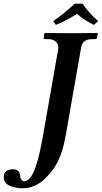

<svg xmlns="http://www.w3.org/2000/svg" viewBox="-71 -825 552 1041"><path d="M377 -805.2Q409.7 -755.4 460.9 -710.9L438 -689.9Q386.7 -714.8 346.2 -750Q293.9 -715.8 231.9 -689.9L217.8 -710.9Q272.9 -747.6 334 -805.2ZM244.1 -556.2Q244.1 -558.1 244.6 -561.5Q245.1 -564.9 245.1 -566.9Q245.1 -586.9 230.7 -599.9Q216.3 -612.8 189.9 -612.8H171.9Q164.6 -612.8 166 -621.1L169.9 -645L171.9 -646Q280.8 -645 319.8 -645L457 -646L459 -645L455.1 -621.1Q453.6 -612.8 444.8 -612.8H431.2Q401.4 -612.8 387.2 -601.8Q373 -590.8 369.1 -568.8L285.2 -89.8Q270 -4.4 242.9 50.3Q215.8 105 163.1 152.8Q111.8 195.8 51.8 195.8Q35.6 195.8 19.3 193.1Q2.9 190.4 -13.7 184.3Q-30.3 178.2 -40.5 166Q-50.8 153.8 -50.8 137.2Q-50.8 135.3 -50.3 131.6Q-49.8 127.9 -49.8 126Q-43.5 92.8 -1 92.8Q39.1 92.8 39.1 134.8Q39.1 143.1 45.9 150.6Q52.7 158.2 59.1 158.2Q87.4 158.2 111.3 107.4Q135.3 56.6 158.2 -67.9Z"/></svg>

Font: Linux Libertine G
Style: Bold Italic
Weight: 700
Italic angle: -11.5°
Designer: Philipp H. Poll
Foundry: Philipp H. Poll
Version: Version 4.1.0